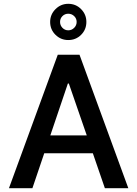

<svg xmlns="http://www.w3.org/2000/svg" viewBox="-20 -987 717 1007"><path d="M467 -183H212L150 0H27L283 -700H397L653 0H530ZM435 -277 341 -549H336L244 -277ZM243 -872Q243 -911 271 -939Q299 -967 338 -967Q378 -967 405.5 -939Q433 -911 433 -872Q433 -832 405.5 -804.5Q378 -777 338 -777Q299 -777 271 -804.5Q243 -832 243 -872ZM382 -872Q382 -890 369 -902.5Q356 -915 338 -915Q320 -915 307.5 -902.5Q295 -890 295 -872Q295 -854 307.5 -841Q320 -828 338 -828Q356 -828 369 -841Q382 -854 382 -872Z"/></svg>

Font: Be Vietnam SemiBold
Style: Regular
Weight: 600
Designer: Gabriel Lam
Foundry: TypeRant
Version: Version 4.000